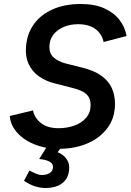

<svg xmlns="http://www.w3.org/2000/svg" viewBox="-20 -730 653 960"><path d="M276 14Q220 14 175.5 0Q131 -14 99 -37Q67 -60 49 -89Q31 -118 29 -150L145 -178Q152 -141 184.5 -115Q217 -89 273 -89Q315 -89 351.5 -102Q388 -115 410.5 -141Q433 -167 433 -205Q433 -233 420.5 -249.5Q408 -266 385.5 -276Q363 -286 332 -293L254 -313Q209 -324 175 -348Q141 -372 123.5 -409.5Q106 -447 110 -496Q115 -562 150 -610Q185 -658 245 -684Q305 -710 383 -710Q453 -710 501 -688.5Q549 -667 577 -631Q605 -595 613 -550L498 -520Q490 -560 457.5 -584.5Q425 -609 370 -609Q331 -609 298 -595Q265 -581 246 -555.5Q227 -530 227 -495Q227 -462 248.5 -442.5Q270 -423 307 -413L391 -392Q452 -377 488 -350.5Q524 -324 539.5 -288.5Q555 -253 555 -211Q555 -140 517 -89.5Q479 -39 416 -12.5Q353 14 276 14ZM206 210Q183 210 156.5 202Q130 194 100 174L127 123Q143 131 159 138Q175 145 189 145Q214 145 229.5 134.5Q245 124 245 104Q245 87 226.5 77.5Q208 68 176 65L221 -7L290 2L268 31Q294 41 310 61.5Q326 82 326 106Q326 157 294.5 183.5Q263 210 206 210Z"/></svg>

Font: Figtree SemiBold
Style: Italic
Weight: 600
Italic angle: -9.5°
Foundry: Erik Kennedy
Version: Version 2.001;gftools[0.9.30]